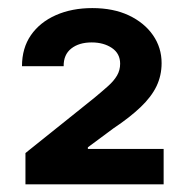

<svg xmlns="http://www.w3.org/2000/svg" viewBox="-20 -826 464 482"><path d="M43.9 -363.3V-441.8L217 -580.5Q236.6 -596.8 251.3 -609.9Q265.9 -622.9 273.8 -636.4Q281.6 -649.8 281.6 -666Q281.6 -691.6 260.9 -705.6Q240.1 -719.5 210.2 -719.5Q178.3 -719.5 158.8 -704.1Q139.4 -688.7 139.8 -659.8H35.2Q35.2 -705.3 57.7 -737.8Q80.3 -770.3 120.3 -788Q160.4 -805.7 211.7 -805.7Q264.6 -805.7 303.6 -787.3Q342.5 -768.8 364.1 -737.6Q385.7 -706.4 385.7 -667.6Q385.7 -636.4 372.9 -609.6Q360 -582.8 333 -557.1Q306.1 -531.3 264.1 -503.3L200.6 -456.2V-452.1H390.8V-363.3Z"/></svg>

Font: Inter V
Style: 
Weight: 400
Designer: Rasmus Andersson
Foundry: rsms
Version: Version 4.000;git-a3f224843